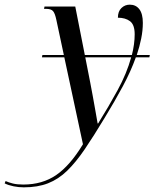

<svg xmlns="http://www.w3.org/2000/svg" viewBox="-166 -564 663 824"><path d="M-64 240Q-86 240 -108 235.5Q-130 231 -146 223L-142 213Q-129 219 -111 223.5Q-93 228 -66 228Q16 228 75.5 187Q135 146 190 55L110 -318H14L16 -328H108L76 -478Q70 -507 61.5 -516.5Q53 -526 32 -526H23L25 -536H157L198 -328H400Q412 -375 412 -417Q412 -458 392 -473Q372 -488 340 -488Q340 -515 355 -529.5Q370 -544 391 -544Q417 -544 432 -524.5Q447 -505 447 -466Q447 -433 440 -398.5Q433 -364 421 -328H477L475 -318H417Q396 -259 361.5 -194.5Q327 -130 283 -58Q236 20 198 76Q160 132 122.5 168.5Q85 205 40.5 222.5Q-4 240 -64 240ZM253 -34H255Q300 -106 339 -177.5Q378 -249 397 -318H200L221 -211Q226 -187 232 -152.5Q238 -118 244 -85.5Q250 -53 253 -34Z"/></svg>

Font: Noto Serif Display Condensed
Style: Italic
Weight: 400
Width: 3
Italic angle: -12°
Designer: Monotype Design Team
Foundry: Monotype Imaging Inc.
Version: Version 2.009